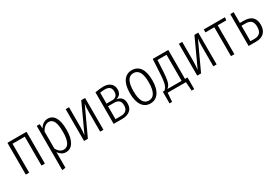

<svg xmlns="http://www.w3.org/2000/svg" viewBox="61 -1531 3956 2734"><g transform="rotate(-30 2039.0 -164.5)"><path d="M342 0V-475H140V0H84V-523H398V0Z M907 -264Q907 -132 863.5 -60.5Q820 11 742 11Q704 11 674 -8Q644 -27 622 -59V197L566 205V-523H615L619 -450Q670 -534 751 -534Q827 -534 867 -466Q907 -398 907 -264ZM847 -264Q847 -380 820.5 -433.5Q794 -487 741 -487Q673 -487 622 -399V-115Q668 -37 733 -37Q847 -37 847 -264Z M1361 0H1307V-329Q1307 -404 1317 -457L1105 0H1042V-523H1097V-212Q1097 -139 1088 -67L1298 -523H1361Z M1847 -154Q1847 -77 1799 -38.5Q1751 0 1671 0H1529V-519Q1562 -525 1598.5 -529.5Q1635 -534 1665 -534Q1739 -534 1781.5 -497Q1824 -460 1824 -398Q1824 -352 1803 -324Q1782 -296 1737 -283Q1790 -278 1818.5 -245.5Q1847 -213 1847 -154ZM1585 -481V-301H1679Q1721 -301 1744.5 -325Q1768 -349 1768 -396Q1768 -441 1742.5 -464.5Q1717 -488 1666 -488Q1629 -488 1585 -481ZM1790 -154Q1790 -209 1763 -233Q1736 -257 1685 -257H1585V-45H1670Q1790 -45 1790 -154Z M2317 -263Q2317 -132 2267.5 -60.5Q2218 11 2131 11Q2044 11 1995.5 -60Q1947 -131 1947 -261Q1947 -393 1996 -463.5Q2045 -534 2132 -534Q2221 -534 2269 -465.5Q2317 -397 2317 -263ZM2006 -261Q2006 -36 2131 -36Q2258 -36 2258 -263Q2258 -378 2226 -432Q2194 -486 2132 -486Q2006 -486 2006 -261Z M2770 -47V145H2728L2717 0H2417L2406 145H2364V-47H2391Q2413 -66 2425 -87Q2437 -108 2446 -154.5Q2455 -201 2460 -286L2473 -523H2729V-47ZM2673 -476H2524L2514 -292Q2509 -209 2500.5 -162.5Q2492 -116 2478 -91Q2464 -66 2440 -47H2673Z M3222 0H3168V-329Q3168 -404 3178 -457L2966 0H2903V-523H2958V-212Q2958 -139 2949 -67L3159 -523H3222Z M3661 -523 3654 -475H3514V0H3458V-475H3312V-523Z M4050 -177Q4050 -89 4002.5 -44.5Q3955 0 3876 0H3748V-523H3804V-346H3865Q4050 -346 4050 -177ZM3991 -177Q3991 -239 3963 -269.5Q3935 -300 3868 -300H3804V-46H3870Q3930 -46 3960.5 -77Q3991 -108 3991 -177Z"/></g></svg>

Font: Fira Sans Extra Condensed Light
Style: Regular
Weight: 300
Width: 1
Designer: Carrois Corporate & Edenspiekermann AG
Foundry: Carrois Corporate GbR & Edenspiekermann AG
Version: Version 4.203